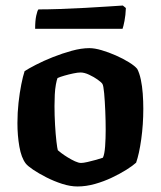

<svg xmlns="http://www.w3.org/2000/svg" viewBox="-20 -674 581 694"><path d="M260 0Q234 0 204.5 -9.5Q175 -19 147.5 -33Q120 -47 100 -60.5Q80 -74 73 -83Q57 -104 50 -144Q43 -184 43 -229Q43 -267 47 -303Q51 -339 57 -369Q63 -399 69 -417Q83 -426 110 -440Q137 -454 171 -467.5Q205 -481 239.5 -490.5Q274 -500 303 -500Q322 -500 347.5 -492.5Q373 -485 399 -473.5Q425 -462 446 -449Q467 -436 476 -425Q484 -410 489 -386.5Q494 -363 496 -335.5Q498 -308 498 -281Q498 -224 490.5 -170.5Q483 -117 472 -86Q460 -75 437 -60.5Q414 -46 384.5 -32Q355 -18 323 -9Q291 0 260 0ZM273 -85Q281 -85 296.5 -88.5Q312 -92 328 -96.5Q344 -101 352 -104Q358 -117 360 -145.5Q362 -174 362 -205Q362 -237 360.5 -273Q359 -309 356.5 -337Q354 -365 350 -371Q346 -377 332.5 -386.5Q319 -396 302 -404Q285 -412 271 -412Q261 -412 244.5 -408.5Q228 -405 212.5 -400.5Q197 -396 188 -392Q185 -385 182 -368.5Q179 -352 178 -332Q177 -312 177 -291Q177 -257 179 -222.5Q181 -188 184 -162.5Q187 -137 189 -131Q192 -128 202 -120.5Q212 -113 225 -105Q238 -97 251 -91Q264 -85 273 -85ZM107 -570Q107 -599 111 -617.5Q115 -636 119 -640Q152 -640 196.5 -641.5Q241 -643 287 -645.5Q333 -648 370 -650.5Q407 -653 424 -654L435 -645Q434 -619 430 -598.5Q426 -578 423 -570Z"/></svg>

Font: Texturina 12pt
Style: Bold
Weight: 700
Designer: Guillermo Torres Carreño
Foundry: Omnibus-Type
Version: Version 1.002